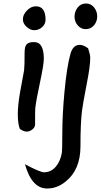

<svg xmlns="http://www.w3.org/2000/svg" viewBox="-20 -709 580 1100"><path d="M111 -598Q111 -625 134.5 -649Q158 -673 185 -673Q241 -673 241 -596Q241 -571 221.5 -553.5Q202 -536 176 -536Q153 -536 132 -555.5Q111 -575 111 -598ZM181 4Q181 20 165.5 32.5Q150 45 133 45Q116 45 94 30Q82 1 82 -55Q82 -106 95 -181Q117 -299 118 -306Q121 -330 121 -409Q121 -441 132 -454.5Q143 -468 176 -468Q231 -468 231 -372Q231 -338 208 -231Q188 -139 182 -89Q181 -83 181 4ZM407 -613Q407 -643 425 -666Q443 -689 473 -689Q501 -689 519 -666.5Q537 -644 537 -615Q537 -586 518.5 -564Q500 -542 471 -542Q444 -542 425.5 -563.5Q407 -585 407 -613ZM250 371Q162 371 123 232Q210 278 232 278Q274 278 302 243Q326 213 334 168Q337 151 337 51Q337 -49 349 -179Q363 -329 384 -402Q399 -452 436 -452Q459 -452 485 -432Q497 -395 497 -378Q497 -329 477 -229Q453 -104 450 -76Q441 -5 441 129.5Q441 264 355 332Q307 371 250 371Z"/></svg>

Font: Wortlaut AH
Style: SemiBold
Weight: 600
Designer: Andreas Höfeld
Foundry: Fontgrube AH
Version: Version 2.59